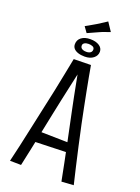

<svg xmlns="http://www.w3.org/2000/svg" viewBox="-181 -1058 828 1139"><g transform="rotate(20 233.5 -488.0)"><path d="M360 6Q350 -48 338 -105.5Q326 -163 314 -222.5Q302 -282 289 -342Q281 -380 273 -418.5Q265 -457 257.5 -494.5Q250 -532 243 -569Q236 -606 229 -642L180 -702L288 -704Q293 -673 300.5 -634Q308 -595 316.5 -549.5Q325 -504 335 -455.5Q345 -407 355 -357Q369 -291 383.5 -226Q398 -161 411.5 -103Q425 -45 436 1ZM101 -161V-230L357 -225V-169ZM101 -5 31 -6Q42 -50 54.5 -107Q67 -164 81 -228.5Q95 -293 109 -358Q124 -424 137 -487Q150 -550 161 -605.5Q172 -661 180 -702L288 -704L235 -636Q225 -591 214.5 -543Q204 -495 193.5 -446.5Q183 -398 173 -349Q161 -289 148.5 -230Q136 -171 124.5 -114.5Q113 -58 101 -5ZM235 -738Q211 -738 193 -744Q175 -750 165.5 -761Q156 -772 156 -788Q156 -815 177 -831Q198 -847 233 -847Q268 -847 289.5 -833Q311 -819 311 -796Q311 -771 290 -754.5Q269 -738 235 -738ZM235 -768Q244 -768 252 -770.5Q260 -773 265 -779Q270 -785 270 -794Q270 -807 258.5 -812Q247 -817 233 -817Q217 -817 207 -811Q197 -805 197 -794Q197 -785 201.5 -779.5Q206 -774 214.5 -771Q223 -768 235 -768ZM199 -873 174 -908Q174 -908 193 -918.5Q212 -929 237 -944Q260 -958 278 -970Q296 -982 296 -982L332 -928Q332 -928 322.5 -924.5Q313 -921 298 -916Q283 -911 268 -904Q254 -898 238 -890.5Q222 -883 210.5 -878Q199 -873 199 -873Z"/></g></svg>

Font: Truculenta
Style: Regular
Weight: 400
Designer: Ivan Castro, Eva Sanz & Omnibus-Type Team
Foundry: Omnibus-Type
Version: Version 1.002